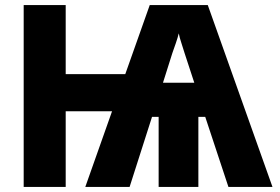

<svg xmlns="http://www.w3.org/2000/svg" viewBox="-20 -734 1100 754"><path d="M73 0V-714H238V-443H472L568 -714H796L1050 0H877L786 -275H759V0H603V-275H577L489 0H315L420 -297H238V0ZM620 -409H743L705 -525Q700 -542 692.5 -564.5Q685 -587 682 -603Q678 -586 670.5 -564.5Q663 -543 657 -526Z"/></svg>

Font: Noto Sans Mono Condensed Black
Style: Regular
Weight: 900
Width: 3
Designer: Monotype Design Team
Foundry: Monotype Imaging Inc.
Version: Version 2.014